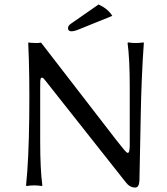

<svg xmlns="http://www.w3.org/2000/svg" viewBox="-20 -840 758 870"><path d="M426.8 -819.8Q469.7 -799.8 488.8 -768.1L345.2 -710Q317.4 -697.8 303.2 -698.2Q288.1 -698.2 288.1 -712.9Q288.1 -724.1 303.2 -733.9ZM107.9 -645 109.9 -647.9Q117.7 -645 151.9 -645Q151.9 -645 166 -647L508.8 -203.1Q548.8 -151.4 556.2 -147.9Q563.5 -144.5 565.9 -157.2Q567.4 -164.6 567.9 -178.2V-444.8Q567.9 -573.7 558.1 -645L560.1 -647.9Q578.1 -645 595 -645Q611.8 -645 629.9 -647.9L631.8 -645Q626 -566.9 622.6 -481.4Q619.1 -396 618.2 -339.6Q617.2 -283.2 615 -179.2Q612.8 -75.2 611.8 -21Q609.9 9.8 592.8 9.8Q567.9 9.8 549.8 -14.2L201.2 -455.1Q186 -475.1 179 -482.7Q171.9 -490.2 167.5 -487.5Q163.1 -484.9 162.6 -474.9Q162.1 -464.8 162.1 -439V-200.2Q162.1 -71.3 171.9 0L169.9 2.9Q151.9 0 135 0Q118.2 0 100.1 2.9L98.1 0Q110.4 -116.2 112.5 -311Q114.7 -505.9 107.9 -645Z"/></svg>

Font: Biolilbert
Style: Regular
Weight: 400
Designer: Philipp H. Poll
Foundry: Philipp H. Poll
Version: Version 1.1.0